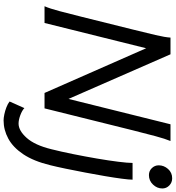

<svg xmlns="http://www.w3.org/2000/svg" viewBox="25 -773 975 1065"><g transform="rotate(90 512.5 -240.5)"><path d="M210.4 -648.4 281.2 -698.7 565.9 -47.9 495.6 0ZM495.6 0 669.4 -698.7H762.2Q750 -669.9 735.4 -615.7Q720.7 -561.5 703.1 -490.7L581.1 0ZM281.2 -698.7 107.4 0H14.6Q27.3 -28.8 41.7 -83Q56.2 -137.2 73.7 -208L144 -490.7Q161.6 -561 174.3 -615.5Q187 -669.9 188.5 -698.7ZM883.8 -488.3H976.6Q976.6 -469.7 971.2 -428.7Q965.8 -387.7 956.8 -334.7Q947.8 -281.7 937 -225.3Q926.3 -168.9 915.8 -118.2Q905.3 -67.4 896.5 -32.2Q874 60.5 835.7 117.7Q797.4 174.8 749 200.9Q700.7 227.1 647.5 227.1Q633.8 227.1 614 222.9Q594.2 218.8 574.7 211.2Q555.2 203.6 543 193.8L579.6 111.8Q592.8 124.5 618.9 134.3Q645 144 665.5 144Q704.6 144 744.9 98.9Q785.2 53.7 807.6 -37.6Q821.3 -91.8 834.7 -158.4Q848.1 -225.1 859.4 -290.8Q870.6 -356.4 877.2 -409.2Q883.8 -461.9 883.8 -488.3ZM897 -633.3Q897 -662.1 917.2 -685.1Q937.5 -708 968.8 -708Q992.7 -708 1009 -691.9Q1025.4 -675.8 1025.4 -653.3Q1025.4 -624.5 1003.9 -601.8Q982.4 -579.1 951.2 -579.1Q928.2 -579.1 912.6 -595.2Q897 -611.3 897 -633.3Z"/></g></svg>

Font: Andika
Style: Italic
Weight: 400
Italic angle: -14°
Designer: Victor Gaultney, Annie Olsen, Julie Remington, Don Collingsworth, Eric Hays, Becca Hirsbrunner
Foundry: SIL International
Version: Version 6.101